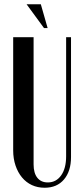

<svg xmlns="http://www.w3.org/2000/svg" viewBox="-20 -874 389 903"><path d="M138 -699V-101Q138 -60 155.5 -38Q173 -16 205 -16Q244 -16 267.5 -49Q291 -82 291 -139V-699H314V-135Q314 -69 281 -30Q248 9 190 9Q157 9 130 -3.5Q103 -16 83.5 -39.5Q64 -63 53 -95.5Q42 -128 42 -167V-699ZM187 -742 105 -854H172L204 -742Z"/></svg>

Font: Moniqa Narrow Heading
Style: Bold
Weight: 700
Width: 4
Designer: Rajesh Rajput
Foundry: Rajesh Rajput
Version: Version 1.000